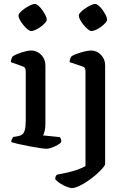

<svg xmlns="http://www.w3.org/2000/svg" viewBox="-20 -757 645 977"><path d="M216 0Q208 0 184 -3.5Q160 -7 130.5 -12.5Q101 -18 75 -24Q49 -30 37 -34Q37 -42 40.5 -49Q44 -56 47 -60L75 -65Q86 -67 94 -73.5Q102 -80 106.5 -96.5Q111 -113 111 -145V-394Q111 -402 108 -409Q105 -416 96 -419L35 -441Q36 -452 39.5 -460.5Q43 -469 47 -472Q64 -482 92.5 -491Q121 -500 139 -500Q168 -500 189.5 -478Q211 -456 211 -425V-125Q211 -105 207 -89.5Q203 -74 199 -68L285 -59Q287 -56 289.5 -50Q292 -44 292 -35Q287 -27 272.5 -19Q258 -11 242.5 -5.5Q227 0 216 0ZM138 -599Q131 -599 120 -608Q109 -617 98.5 -630Q88 -643 81 -656Q74 -669 74 -677Q74 -685 83.5 -695Q93 -705 107 -714.5Q121 -724 135 -730.5Q149 -737 157 -737Q165 -737 175.5 -728Q186 -719 195.5 -705.5Q205 -692 211.5 -679Q218 -666 218 -657Q218 -650 209 -640Q200 -630 187 -620.5Q174 -611 160.5 -605Q147 -599 138 -599ZM346 200Q336 200 318.5 193Q301 186 285 175.5Q269 165 261 155Q261 145 264 139.5Q267 134 269 132Q297 127 325 120.5Q353 114 376.5 105.5Q400 97 415 88V-394Q415 -402 412 -409Q409 -416 399 -419L334 -441Q335 -454 339 -462Q343 -470 345 -472Q356 -478 374.5 -484.5Q393 -491 412 -495.5Q431 -500 443 -500Q472 -500 493.5 -478Q515 -456 515 -425V76Q515 84 502 99Q489 114 469 131.5Q449 149 426 164.5Q403 180 381.5 190Q360 200 346 200ZM445 -599Q438 -599 427 -608Q416 -617 405.5 -630Q395 -643 388 -656Q381 -669 381 -677Q381 -685 390.5 -695Q400 -705 414 -714.5Q428 -724 442 -730.5Q456 -737 464 -737Q472 -737 482.5 -728Q493 -719 502.5 -705.5Q512 -692 518.5 -679Q525 -666 525 -657Q525 -650 516 -640Q507 -630 494 -620.5Q481 -611 467.5 -605Q454 -599 445 -599Z"/></svg>

Font: Texturina Medium
Style: Regular
Weight: 500
Designer: Guillermo Torres Carreño
Foundry: Omnibus-Type
Version: Version 1.003